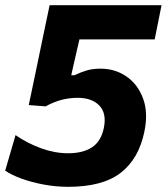

<svg xmlns="http://www.w3.org/2000/svg" viewBox="-25 -708 644 741"><path d="M238 13Q190.5 13 143.5 4.2Q96.5 -4.5 57.5 -18.8Q18.5 -33 -5 -49.5L35 -186.5Q80.5 -155 133.5 -135.8Q186.5 -116.5 238 -116.5Q295.5 -116.5 330.5 -139.8Q365.5 -163 376 -215.5Q387 -271 358.2 -300.8Q329.5 -330.5 274.5 -330.5Q244.5 -330.5 214.8 -323.2Q185 -316 151 -297.5L86 -302.5L110 -417Q125 -490 139.5 -559Q154 -628 166.5 -688H598.5L572 -556H281.5Q275.5 -530 269.5 -503.8Q263.5 -477.5 257.5 -451.5L250 -417.5H262Q286 -429 309.2 -436Q332.5 -443 363 -443Q419.5 -443 463.5 -412.5Q507.5 -382 527.5 -327Q547.5 -272 532 -199Q510.5 -95 440.8 -41Q371 13 238 13Z"/></svg>

Font: Commissioner
Style: Bold Italic
Weight: 700
Italic angle: -12°
Designer: Kostas Bartsokas
Foundry: Kostas Bartsokas
Version: Version 1.000; ttfautohint (v1.8.3)